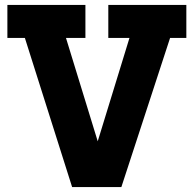

<svg xmlns="http://www.w3.org/2000/svg" viewBox="-20 -760 787 780"><path d="M737 -740V-606H671L473 0H273L81 -606H10V-740H327V-606H248L377 -186L506 -606H420V-740Z"/></svg>

Font: Arvo
Style: Bold
Weight: 700
Designer: Anton Koovit (Cyrillic Expansion: Cyreal)
Foundry: Anton Koovit, Yassin Baggar
Version: Version 3.000